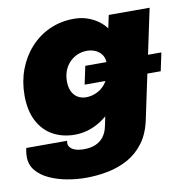

<svg xmlns="http://www.w3.org/2000/svg" viewBox="-104 -623 901 932"><g transform="rotate(-10 346.0 -157.0)"><path d="M245.5 228.5Q200 228.5 153.2 220Q106.5 211.5 67 193.5Q27.5 175.5 3.5 147Q-20.5 118.5 -20.5 78.5Q-20.5 65.5 -19 54.8Q-17.5 44 -15.5 35.5H186Q185.5 37.5 185 40.8Q184.5 44 184.5 48Q184.5 58.5 192.5 68.2Q200.5 78 217.2 84Q234 90 260 90Q293.5 90 317.8 79.5Q342 69 357.2 48.8Q372.5 28.5 378.5 0L491 -531H692.5L580 0Q566 67.5 533.2 111.8Q500.5 156 454.8 181.5Q409 207 355.2 217.8Q301.5 228.5 245.5 228.5ZM229 13Q168 13 120.8 -13.2Q73.5 -39.5 47 -91Q20.5 -142.5 20.5 -217Q20.5 -284.5 42.5 -343.5Q64.5 -402.5 104.8 -447.2Q145 -492 200 -517Q255 -542 320.5 -542Q374 -542 418.8 -517.5Q463.5 -493 490.2 -448.8Q517 -404.5 517 -345Q517 -331 514.8 -312Q512.5 -293 508.5 -278.5L437 -274.5Q438.5 -281.5 439.5 -288.8Q440.5 -296 440.5 -302.5Q440.5 -328 428.2 -344.8Q416 -361.5 396.8 -369.8Q377.5 -378 356.5 -378Q331.5 -378 309.5 -368.8Q287.5 -359.5 270.8 -342.5Q254 -325.5 244.5 -301.8Q235 -278 235 -249Q235 -219 245 -198.5Q255 -178 273 -167.2Q291 -156.5 314 -156.5Q340.5 -156.5 365.2 -167.8Q390 -179 408.2 -201.2Q426.5 -223.5 433.5 -256.5L502 -247Q485.5 -168.5 444 -110Q402.5 -51.5 346.5 -19.2Q290.5 13 229 13ZM317 -218 336 -307.5H711L692 -218Z"/></g></svg>

Font: Epilogue Black
Style: Italic
Weight: 900
Italic angle: -12°
Designer: Tyler Finck
Foundry: Etcetera Type Co
Version: Version 2.111